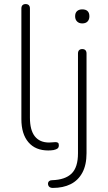

<svg xmlns="http://www.w3.org/2000/svg" viewBox="-20 -731 530 943"><path d="M217 8Q154 8 119.5 -32.5Q85 -73 85 -146V-689Q85 -700 90.5 -705.5Q96 -711 106 -711Q116 -711 121.5 -705.5Q127 -700 127 -689V-153Q127 -92 151 -61.5Q175 -31 221 -31Q231 -31 238 -32Q245 -33 252 -33Q260 -33 264.5 -30Q269 -27 269 -18Q269 -7 263 -2Q257 3 243 6Q236 7 229.5 7.5Q223 8 217 8ZM239 192Q230 192 224.5 188.5Q219 185 217 179Q215 173 216 167.5Q217 162 222 158Q227 154 236 154Q300 152 331.5 121.5Q363 91 363 22V-468Q363 -479 368.5 -484.5Q374 -490 384 -490Q394 -490 399.5 -484.5Q405 -479 405 -468V21Q405 79 384.5 117Q364 155 327 173.5Q290 192 239 192ZM384 -616Q368 -616 358.5 -625.5Q349 -635 349 -651Q349 -668 358.5 -676.5Q368 -685 384 -685Q401 -685 410 -676.5Q419 -668 419 -651Q419 -635 410 -625.5Q401 -616 384 -616Z"/></svg>

Font: Nunito ExtraLight
Style: Regular
Weight: 200
Designer: Vernon Adams
Foundry: Vernon Adams
Version: Version 3.602